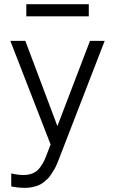

<svg xmlns="http://www.w3.org/2000/svg" viewBox="-20 -697 555 926"><path d="M210 36.1 224.1 0 29.8 -500H102.1L256.8 -88.9L414.1 -500H484.9L275.9 40Q269 58.1 265.6 66.9Q262.2 75.7 254.9 93Q247.6 110.4 242.2 119.4Q236.8 128.4 227.5 142.8Q218.3 157.2 210 165Q201.7 172.9 189.5 182.6Q177.2 192.4 164.3 197.3Q151.4 202.1 135 205.6Q118.7 209 100.1 209Q67.9 209 34.2 202.1V139.2Q65.9 147 94.2 147Q120.1 147 139.9 137.9Q159.7 128.9 173.1 110.6Q186.5 92.3 193.6 76.9Q200.7 61.5 210 36.1ZM106.9 -618.2V-676.8H408.2V-618.2Z"/></svg>

Font: LT Superior
Style: Regular
Weight: 400
Designer: Daniel Lyons
Foundry: LyonsType
Version: Version 1.000